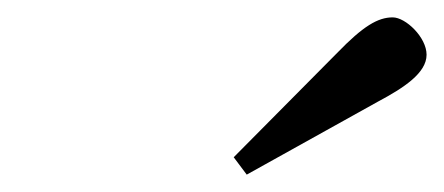

<svg xmlns="http://www.w3.org/2000/svg" viewBox="-20 -743 511 221"><path d="M249 -562 264 -542 415 -626C445 -642 471 -659 471 -680C471 -700 447 -723 432 -723C415 -723 398 -713 368 -682Z"/></svg>

Font: Heuristica
Style: Italic
Weight: 400
Italic angle: -13°
Version: Version 1.0.1